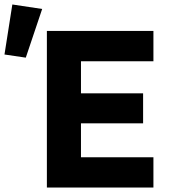

<svg xmlns="http://www.w3.org/2000/svg" viewBox="-36 -836 759 856"><path d="M79 -579 -16 -593 19 -816 152 -796ZM173 0V-698H648V-563H325V-420H602V-286H325V-135H648V0Z"/></svg>

Font: Anuphan
Style: Bold
Weight: 700
Designer: Mike Abbink, Paul van der Laan, Pieter van Rosmalen, Mint Tantisuwanna
Foundry: Bold Monday; Cadson Demak
Version: Version 3.002;hotconv 1.0.109;makeotfexe 2.5.65596